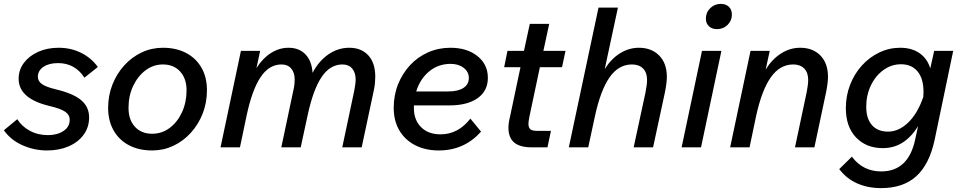

<svg xmlns="http://www.w3.org/2000/svg" viewBox="-29 -759 4949 989"><path d="M-9 -88 60 -145Q83 -108 124.5 -85.5Q166 -63 218 -63Q265 -63 297.5 -84Q330 -105 330 -142Q330 -168 306 -184Q282 -200 226 -213Q67 -251 67 -353Q67 -399 94 -435Q121 -471 167.5 -492Q214 -513 273 -513Q336 -513 388.5 -487Q441 -461 475 -414L406 -359Q357 -434 270 -434Q223 -434 194.5 -414.5Q166 -395 166 -363Q166 -341 187 -326Q208 -311 258 -299Q347 -278 388.5 -243.5Q430 -209 430 -154Q430 -103 401.5 -64.5Q373 -26 324 -5Q275 16 214 16Q147 16 86.5 -11Q26 -38 -9 -88Z M528 -203Q528 -267 550 -323Q572 -379 611 -422Q650 -465 701 -489Q752 -513 810 -513Q879 -513 930 -486Q981 -459 1009 -410Q1037 -361 1037 -294Q1037 -230 1015 -174Q993 -118 954 -75Q915 -32 864 -8Q813 16 755 16Q686 16 635 -11Q584 -38 556 -87.5Q528 -137 528 -203ZM755 -70Q805 -70 845 -100Q885 -130 908.5 -181Q932 -232 932 -294Q932 -354 899 -390.5Q866 -427 810 -427Q761 -427 721 -397Q681 -367 657 -316.5Q633 -266 633 -203Q633 -142 666 -106Q699 -70 755 -70Z M1107 0 1212 -497H1311L1292 -408Q1323 -458 1366 -485.5Q1409 -513 1457 -513Q1512 -513 1544.5 -479Q1577 -445 1581 -384Q1614 -446 1663.5 -479.5Q1713 -513 1770 -513Q1832 -513 1868 -474Q1904 -435 1904 -364Q1904 -350 1902.5 -332Q1901 -314 1896 -291L1834 0H1734L1796 -293Q1799 -309 1801 -324Q1803 -339 1803 -349Q1803 -385 1785 -406Q1767 -427 1735 -427Q1671 -427 1627.5 -362Q1584 -297 1556 -167L1520 0H1420L1482 -293Q1486 -309 1487.5 -324Q1489 -339 1489 -349Q1489 -385 1471 -406Q1453 -427 1421 -427Q1357 -427 1313.5 -362Q1270 -297 1242 -167L1207 0Z M2449 -81Q2362 16 2232 16Q2162 16 2109.5 -11Q2057 -38 2028 -87.5Q1999 -137 1999 -203Q1999 -269 2021.5 -325Q2044 -381 2083.5 -423.5Q2123 -466 2176.5 -489.5Q2230 -513 2291 -513Q2377 -513 2430.5 -470Q2484 -427 2484 -358Q2484 -291 2431.5 -253.5Q2379 -216 2285 -216H2103Q2103 -209 2103 -202Q2103 -141 2140 -104Q2177 -67 2240 -67Q2331 -67 2394 -148ZM2292 -430Q2229 -430 2182 -391.5Q2135 -353 2115 -288H2280Q2330 -288 2358 -306Q2386 -324 2386 -357Q2386 -389 2359.5 -409.5Q2333 -430 2292 -430Z M2599 -162 2652 -413H2568L2585 -497H2670L2700 -636H2800L2770 -497H2884L2866 -413H2752L2698 -158Q2696 -146 2694.5 -137.5Q2693 -129 2693 -122Q2693 -102 2702.5 -93.5Q2712 -85 2736 -85H2809L2791 0H2711Q2649 0 2619.5 -25Q2590 -50 2590 -101Q2590 -126 2599 -162Z M2901 0 3054 -720H3154L3086 -403Q3118 -455 3164 -484Q3210 -513 3262 -513Q3327 -513 3366.5 -473Q3406 -433 3406 -363Q3406 -333 3396 -283L3335 0H3235L3296 -283Q3304 -323 3304 -348Q3304 -385 3283.5 -406Q3263 -427 3226 -427Q3157 -427 3110.5 -360Q3064 -293 3035 -158L3001 0Z M3607 -663Q3607 -695 3629.5 -717Q3652 -739 3684 -739Q3710 -739 3725.5 -724Q3741 -709 3741 -684Q3741 -653 3719 -631Q3697 -609 3664 -609Q3638 -609 3622.5 -624Q3607 -639 3607 -663ZM3482 0 3587 -497H3687L3582 0Z M3732 0 3837 -497H3936L3915 -401Q3948 -454 3994 -483.5Q4040 -513 4093 -513Q4158 -513 4197 -473Q4236 -433 4236 -363Q4236 -333 4226 -283L4166 0H4066L4126 -283Q4134 -323 4134 -348Q4134 -385 4113.5 -406Q4093 -427 4057 -427Q3988 -427 3941 -360Q3894 -293 3865 -158L3832 0Z M4294 112 4359 48Q4416 124 4510 124Q4650 124 4685 -40L4700 -109Q4666 -54 4621 -25Q4576 4 4518 4Q4433 4 4380.5 -51Q4328 -106 4328 -202Q4328 -266 4350 -322.5Q4372 -379 4410.5 -421.5Q4449 -464 4500 -488.5Q4551 -513 4608 -513Q4667 -513 4707 -485.5Q4747 -458 4763 -407L4783 -497H4881L4785 -37Q4758 88 4690.5 149Q4623 210 4510 210Q4441 210 4386 185.5Q4331 161 4294 112ZM4433 -209Q4433 -148 4462.5 -114.5Q4492 -81 4545 -81Q4601 -81 4649.5 -128Q4698 -175 4727 -260Q4728 -273 4728 -286Q4728 -354 4697.5 -391Q4667 -428 4612 -428Q4563 -428 4522 -398.5Q4481 -369 4457 -319Q4433 -269 4433 -209Z"/></svg>

Font: Wix Madefor Text Medium
Style: Italic
Weight: 500
Italic angle: -12°
Designer: Dalton Maag Ltd
Foundry: Dalton Maag Ltd
Version: Version 3.100